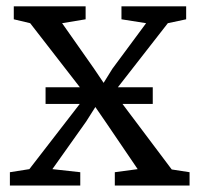

<svg xmlns="http://www.w3.org/2000/svg" viewBox="-20 -572 614 592"><path d="M70.5 -50.5 246 -277.5 73 -500.5 22.5 -512.5V-552.5H244V-512.5L171.5 -500.5L269.5 -361L299.5 -316.5L326.5 -360L430.5 -500.5L354.5 -512.5V-552.5H554V-512.5L497.5 -500.5L331 -287L509.5 -49.5L564.5 -41V0H334V-41L404.5 -50.5L306 -195.5L274 -242L245.5 -197L141.5 -50.5L227.5 -41V0H10.5V-41ZM451 -303V-251.5H120.5V-303Z"/></svg>

Font: Merriweather 24pt Light
Style: Regular
Weight: 300
Designer: Eben Sorkin
Foundry: Eben Sorkin
Version: Version 2.100